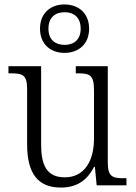

<svg xmlns="http://www.w3.org/2000/svg" viewBox="-20 -834 610 864"><path d="M270 -596C332 -596 381 -634 381 -705C381 -776 332 -814 270 -814C209 -814 160 -776 160 -705C160 -634 209 -596 270 -596ZM271 -632C230 -632 198 -654 198 -705C198 -757 230 -779 271 -779C311 -779 343 -757 343 -705C343 -654 311 -632 271 -632ZM254 10C323 10 371 -20 403 -83H407L415 0H549V-32H537C487 -32 465 -38 465 -103V-536H321V-504H329C384 -504 403 -497 403 -428V-210C403 -112 361 -36 272 -36C189 -36 165 -92 165 -186V-536H18V-504H28C82 -504 102 -497 102 -434V-185C102 -49 154 10 254 10Z"/></svg>

Font: Noto Serif Georgian SemiCondensed Light
Style: Regular
Weight: 300
Width: 4
Designer: Monotype Design Team, Akaki Razmadze
Foundry: Google LLC
Version: Version 2.003